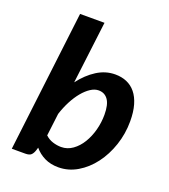

<svg xmlns="http://www.w3.org/2000/svg" viewBox="-131 -797 790 898"><g transform="rotate(20 264.0 -347.5)"><path d="M28.8 0 113.3 -701.7H234.9L196.8 -391.6Q231.9 -438 274.7 -465.1Q317.4 -492.2 365.7 -492.2Q397.5 -492.2 423.1 -481.2Q448.7 -470.2 467 -447.8Q485.4 -425.3 495.4 -390.9Q505.4 -356.4 505.4 -309.6Q505.4 -247.6 486.1 -190.2Q466.8 -132.8 433.6 -88.9Q400.4 -44.9 356.2 -18.8Q312 7.3 262.2 7.3Q223.6 7.3 193.6 -7.3Q163.6 -22 143.1 -46.9L139.2 -33.7Q133.8 -16.6 125 -8.3Q116.2 0 95.7 0ZM317.9 -395.5Q298.3 -395.5 278.1 -382.3Q257.8 -369.1 239 -346.4Q220.2 -323.7 204.1 -293Q188 -262.2 176.8 -227.1L163.1 -115.2Q179.7 -99.6 200.7 -93Q221.7 -86.4 242.2 -86.4Q273.4 -86.4 299.3 -105Q325.2 -123.5 343.5 -153.6Q361.8 -183.6 371.8 -221.2Q381.8 -258.8 381.8 -297.4Q381.8 -347.7 365 -371.6Q348.1 -395.5 317.9 -395.5Z"/></g></svg>

Font: Carlito
Style: Bold Italic
Weight: 700
Italic angle: -7°
Designer: Lukasz Dziedzic
Foundry: tyPoland Lukasz Dziedzic
Version: Version 1.104